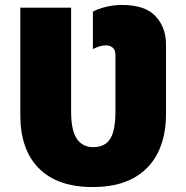

<svg xmlns="http://www.w3.org/2000/svg" viewBox="-20 -745 752 775"><path d="M354 10Q212 10 137 -65.5Q62 -141 62 -280V-714H267V-295Q267 -219 290 -185Q313 -151 356 -151Q388 -151 408 -166Q428 -181 437 -213Q446 -245 446 -296V-521Q446 -544 434.5 -553Q423 -562 409 -562Q396 -562 383.5 -558.5Q371 -555 355 -547V-698Q375 -709 406.5 -717Q438 -725 472 -725Q566 -725 608 -679.5Q650 -634 650 -566V-284Q650 -194 617 -128Q584 -62 518.5 -26Q453 10 354 10Z"/></svg>

Font: Noto Sans Display Black
Style: Regular
Weight: 900
Designer: Monotype Design Team
Foundry: Monotype Imaging Inc.
Version: Version 2.003